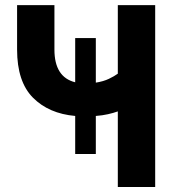

<svg xmlns="http://www.w3.org/2000/svg" viewBox="-20 -743 685 763"><path d="M448.2 0V-300.3Q430.7 -293.9 408.9 -289.1Q387.2 -284.2 360.8 -282.2V-130.9H278.8V-282.2Q173.8 -291.5 110.8 -355Q47.9 -418.5 47.9 -545.9V-722.7H196.3V-545.9Q196.3 -436.5 278.8 -416V-591.8H360.8V-414.6Q391.1 -419.4 412.6 -429.7Q434.1 -439.9 448.2 -450.2V-722.7H596.7V0Z"/></svg>

Font: Giphurs
Style: Bold
Weight: 700
Version: Version 0.920; ttfautohint (v1.8.4.7-5d5b)